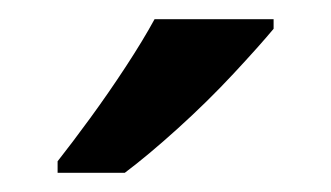

<svg xmlns="http://www.w3.org/2000/svg" viewBox="-20 -786 345 200"><path d="M265 -756Q250 -738 223 -709Q196 -680 165 -652Q134 -624 110 -606H40V-618Q55 -637 74 -663Q93 -689 111 -716.5Q129 -744 141 -766H265Z"/></svg>

Font: Noto Sans Bengali Medium
Style: Regular
Weight: 500
Designer: Jelle Bosma - Monotype Design Team
Foundry: Monotype Imaging Inc.
Version: Version 2.003; ttfautohint (v1.8.4.7-5d5b)